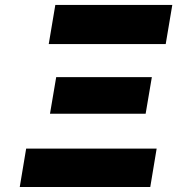

<svg xmlns="http://www.w3.org/2000/svg" viewBox="-20 -747 772 767"><path d="M58.9 0 84.5 -153.4H605.8L580.3 0ZM174.7 -571 201 -727.3H668.3L642 -571ZM179.7 -292.6 204.5 -438.9H586.6L561.8 -292.6Z"/></svg>

Font: Inter P Black
Style: Italic
Weight: 900
Italic angle: -9.40001°
Designer: Rasmus Andersson
Foundry: rsms
Version: Version 3.018;git-588b23468